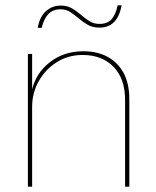

<svg xmlns="http://www.w3.org/2000/svg" viewBox="-20 -703 586 723"><path d="M85 0V-500H101V-360L100 -363Q115 -428 168 -469Q221 -510 294 -510Q347 -510 386 -488.5Q425 -467 446 -427Q467 -387 467 -329V0H451V-327Q451 -407 407.5 -451.5Q364 -496 291 -496Q237 -496 194 -469Q151 -442 126 -397.5Q101 -353 101 -301V0ZM438 -683Q430 -640 409 -619.5Q388 -599 355 -599Q329 -599 310.5 -609.5Q292 -620 276.5 -633.5Q261 -647 245 -657.5Q229 -668 208 -668Q179 -668 162 -650Q145 -632 137 -598H122Q130 -641 153.5 -661.5Q177 -682 209 -682Q233 -682 251 -671.5Q269 -661 284.5 -647.5Q300 -634 316.5 -623.5Q333 -613 355 -613Q385 -613 400.5 -631Q416 -649 423 -683Z"/></svg>

Font: Kantumruy Pro Thin
Style: Regular
Weight: 250
Version: Version 1.002